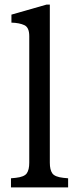

<svg xmlns="http://www.w3.org/2000/svg" viewBox="-20 -820 346 840"><path d="M28 0V-40L49 -42Q86 -46 97 -61.5Q108 -77 108 -108V-662Q108 -700 86.5 -710Q65 -720 30 -721V-756L184 -800H198V-108Q198 -77 209 -61.5Q220 -46 257 -42L278 -40V0Z"/></svg>

Font: Hedvig Letters Serif 12pt
Style: Regular
Weight: 400
Designer: Alexander Örn & Tor Weibull
Foundry: Kanon Foundry
Version: Version 1.000; ttfautohint (v1.8.4.7-5d5b)